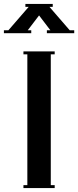

<svg xmlns="http://www.w3.org/2000/svg" viewBox="-55 -963 400 983"><path d="M105 -808V-793H-35V-808H-12L92 -928H75V-943H215V-928H198L302 -808H325V-793H185V-808H203L145 -884L87 -808ZM65 0V-15H85V-685H65V-700H225V-685H205V-15H225V0Z"/></svg>

Font: Copperplate CC
Style: Regular
Weight: 400
Designer: indestructible type*
Foundry: Cowboy Collective
Version: Version 1.000